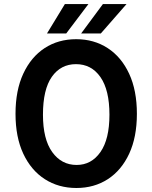

<svg xmlns="http://www.w3.org/2000/svg" viewBox="-20 -934 765 964"><path d="M667.3 -362.6Q667.3 -245.7 628.6 -162.3Q589.8 -78.8 521.3 -34.4Q452.8 9.9 363.6 9.9Q274.1 9.9 205.1 -34.4Q136 -78.8 96.9 -162.3Q57.9 -245.7 57.9 -362.6Q57.9 -480.1 96.8 -563.9Q135.7 -647.7 204.2 -692.5Q272.7 -737.2 362.6 -737.2Q451.7 -737.2 520.6 -692.5Q589.5 -647.7 628.4 -563.9Q667.3 -480.1 667.3 -362.6ZM529.5 -358Q529.5 -482.2 484.2 -547.1Q438.9 -611.9 361.5 -611.9Q285.2 -611.9 240.4 -548.5Q195.7 -485.1 195.7 -358Q195.7 -235.1 242.2 -170.5Q288.7 -105.8 364.7 -105.8Q438.9 -105.8 484.2 -170.5Q529.5 -235.1 529.5 -358ZM387.4 -766 496.8 -913.7H615.4L486.2 -766ZM215.9 -766 305.8 -913.7H424L312.5 -766Z"/></svg>

Font: Interface
Style: Bold
Weight: 700
Designer: Rasmus Andersson
Foundry: rsms
Version: Version 1.8